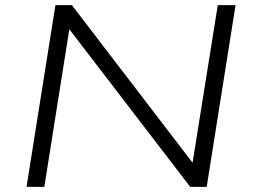

<svg xmlns="http://www.w3.org/2000/svg" viewBox="-20 -725 982 745"><path d="M83 0 195 -705H259L733 -86H726L825 -705H894L782 0H718L244 -618H250L152 0Z"/></svg>

Font: Nunito Sans 10pt Expanded Light
Style: Italic
Weight: 300
Width: 7
Italic angle: -9°
Designer: Vernon Adams
Foundry: Vernon Adams
Version: Version 3.101;gftools[0.9.27]